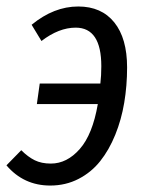

<svg xmlns="http://www.w3.org/2000/svg" viewBox="-33 -557 450 589"><path d="M207 -537.1Q278.3 -537.1 317.6 -488.3Q356.9 -439.5 356.9 -350.1Q356.9 -293.9 348.1 -241.9Q339.4 -189.9 320.6 -143.6Q301.8 -97.2 274.4 -62.7Q247.1 -28.3 207.8 -8.1Q168.5 12.2 121.1 12.2Q39.6 12.2 -13.2 -49.8L32.2 -96.2Q52.7 -75.7 73.5 -65.4Q94.2 -55.2 123 -55.2Q172.4 -55.2 211.7 -99.9Q251 -144.5 267.1 -237.8H80.1L88.9 -300.8H274.9Q277.8 -325.2 277.8 -354Q277.8 -472.2 199.2 -472.2Q147.5 -472.2 94.2 -431.2L64 -481Q132.3 -537.1 207 -537.1Z"/></svg>

Font: Fira Sans Compressed Book
Style: Italic
Weight: 350
Width: 3
Italic angle: -8°
Designer: Carrois Corporate & Edenspiekermann AG
Foundry: Carrois Corporate GbR & Edenspiekermann AG
Version: Version 4.203;PS 004.203;hotconv 1.0.88;makeotf.lib2.5.64775